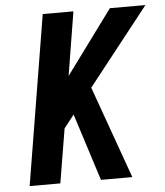

<svg xmlns="http://www.w3.org/2000/svg" viewBox="-53 -782 713 829"><g transform="rotate(-5 304.0 -367.5)"><path d="M351 0 258 -291 214 -235 175 0H42L163 -735H296L251 -459L454 -735H608L344 -400L487 0Z"/></g></svg>

Font: Iosevka Aile Extrabold Oblique
Style: Regular
Weight: 800
Italic angle: -9°
Designer: Belleve Invis
Foundry: Belleve Invis
Version: Version 31.1.0; ttfautohint (v1.8.4)